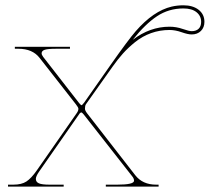

<svg xmlns="http://www.w3.org/2000/svg" viewBox="-20 -694 780 714"><path d="M473.6 -545.9Q537.6 -594.7 610.4 -594.7Q635.3 -594.7 659.2 -586.4Q683.1 -578.1 692.9 -578.1Q709.5 -578.1 718.8 -587.2Q728 -596.2 728 -612.8Q728 -634.8 710.7 -648.7Q693.4 -662.6 662.1 -662.6Q607.4 -662.6 563.7 -633.5Q520 -604.5 473.6 -545.9ZM35.2 -520H240.2V-512.7H189.5Q157.7 -512.7 146.2 -508.8Q134.8 -504.9 134.8 -495.6Q134.8 -490.2 140.6 -482.4L274.4 -310.5Q280.8 -302.7 283.7 -302.7Q285.2 -302.7 293 -312.5L390.6 -451.7Q456.1 -544.9 484.4 -577.6Q550.3 -653.3 618.2 -669.4Q639.2 -674.3 662.1 -674.3Q697.3 -674.3 718.8 -657.5Q740.2 -640.6 740.2 -612.8Q740.2 -591.8 727.1 -578.9Q713.9 -565.9 692.9 -565.9Q678.7 -565.9 655.3 -574.2Q631.8 -582.5 610.4 -582.5Q574.2 -582.5 541.7 -570.8Q509.3 -559.1 482.9 -537.8Q456.5 -516.6 437.3 -495.1Q418 -473.6 398.4 -445.8L299.8 -306.6Q295.9 -301.3 295.9 -289.6Q295.9 -283.2 303.7 -272.9L482.9 -42.5Q510.3 -7.3 560.5 -7.3H569.8Q570.3 0 569.8 0H373.5V-7.3H416.5Q478.5 -7.3 478.5 -22Q478.5 -29.8 472.2 -37.6L291.5 -268.1Q285.2 -275.9 282.2 -275.9Q280.3 -275.9 277.6 -273.4Q274.9 -271 274.4 -269.5L125 -55.2Q113.3 -38.1 113.3 -28.8Q113.3 -17.1 124.8 -12.2Q136.2 -7.3 163.6 -7.3H216.8V0H9.8V-7.3H29.8Q60.1 -7.3 78.1 -19Q96.2 -30.8 116.7 -60.1L266.1 -274.4Q271.5 -282.2 271.5 -289.6Q271.5 -294.4 262.2 -306.2L127.4 -478.5Q101.1 -512.7 48.3 -512.7H35.2Z"/></svg>

Font: ZnikomitNo24
Style: Thin
Weight: 300
Designer: gluk
Foundry: gluk
Version: Version 0.55